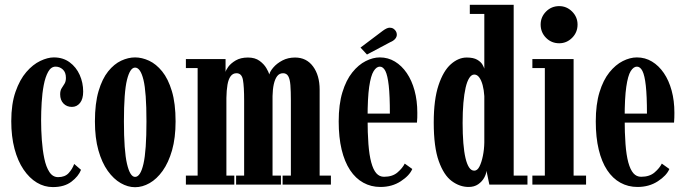

<svg xmlns="http://www.w3.org/2000/svg" viewBox="-20 -770 2862 801"><path d="M200.5 10.5Q165 10.5 133.8 -8.2Q102.5 -27 78.2 -62.8Q54 -98.5 40.5 -149.5Q27 -200.5 27 -264.5Q27 -336.5 44.8 -387.2Q62.5 -438 89.8 -469.5Q117 -501 148 -515.8Q179 -530.5 204.5 -530.5Q243 -530.5 270.5 -510.2Q298 -490 312.5 -457.5Q327 -425 327 -388Q327 -357 313.8 -340.5Q300.5 -324 280 -324Q258.5 -324 244.8 -338.2Q231 -352.5 231 -376.5Q231 -392 237 -401.5Q243 -411 249 -420.5Q255 -430 255 -445Q255 -468.5 242 -480.2Q229 -492 212 -492Q193 -492 181 -470.5Q169 -449 162.5 -415Q156 -381 153.8 -342Q151.5 -303 151.5 -268Q151.5 -227.5 154.5 -185.8Q157.5 -144 164.8 -109Q172 -74 186 -52.5Q200 -31 222.5 -31Q251 -31 266.5 -48Q282 -65 289.5 -86L318 -61.5Q307.5 -34.5 278 -12Q248.5 10.5 200.5 10.5Z M543.5 11Q513.5 11 483.8 -6Q454 -23 429.5 -57.2Q405 -91.5 390.5 -143Q376 -194.5 376 -263.5Q376 -338.5 391.2 -390Q406.5 -441.5 431.2 -472.2Q456 -503 485.5 -516.8Q515 -530.5 543.5 -530.5Q572 -530.5 601.8 -516.8Q631.5 -503 656.5 -472.2Q681.5 -441.5 697 -390Q712.5 -338.5 712.5 -263.5Q712.5 -194.5 697.8 -143Q683 -91.5 658.5 -57.2Q634 -23 604 -6Q574 11 543.5 11ZM543.5 -32Q566 -32 578.5 -86.5Q591 -141 591 -263.5Q591 -386 578.5 -437Q566 -488 543.5 -488Q522.5 -488 509.8 -437Q497 -386 497 -263.5Q497 -141 509.8 -86.5Q522.5 -32 543.5 -32Z M755.5 0V-37.5H804.5V-486H755.5V-523.5H921V-469Q921.5 -476 932 -490.8Q942.5 -505.5 963.2 -517.8Q984 -530 1014.5 -530Q1044 -530 1062.8 -516.2Q1081.5 -502.5 1091.2 -485.8Q1101 -469 1103.5 -459.5Q1106.5 -472.5 1120.8 -489Q1135 -505.5 1158.2 -517.8Q1181.5 -530 1211 -530Q1258.5 -530 1286 -492.8Q1313.5 -455.5 1313.5 -396V-37.5H1360.5V0H1159V-37.5H1193.5V-350.5Q1193.5 -389.5 1191.5 -414.8Q1189.5 -440 1182.5 -452.2Q1175.5 -464.5 1161 -464.5Q1145.5 -464.5 1136.2 -452.2Q1127 -440 1122.2 -418.5Q1117.5 -397 1117 -369V-37.5H1152V0H965V-37.5H998.5V-350.5Q998.5 -409 993.5 -436.8Q988.5 -464.5 966.5 -464.5Q951.5 -464.5 942.2 -452Q933 -439.5 929 -416.5Q925 -393.5 924.5 -361.5V-37.5H957.5V0Z M1567 10Q1528 10 1495.8 -7.8Q1463.5 -25.5 1440.5 -60.2Q1417.5 -95 1405.2 -146Q1393 -197 1393 -263.5Q1393 -334.5 1408.5 -385.2Q1424 -436 1449.8 -468Q1475.5 -500 1505.8 -515.2Q1536 -530.5 1564.5 -530.5Q1599 -530.5 1627.5 -513.2Q1656 -496 1677 -465.2Q1698 -434.5 1709.5 -392.2Q1721 -350 1721 -299.5Q1721 -289 1720.8 -279Q1720.5 -269 1719.5 -258.5H1506.5V-296H1606.5Q1606.5 -370 1601.8 -412.8Q1597 -455.5 1587.8 -473.8Q1578.5 -492 1564.5 -492Q1550.5 -492 1538.8 -473.2Q1527 -454.5 1520.2 -408Q1513.5 -361.5 1513.5 -278Q1513.5 -215.5 1517 -169.2Q1520.5 -123 1528.8 -92.5Q1537 -62 1550 -47.2Q1563 -32.5 1582 -32.5Q1617.5 -32.5 1638.5 -50.8Q1659.5 -69 1668.5 -87.5L1700 -65Q1688.5 -37.5 1652 -13.8Q1615.5 10 1567 10ZM1511 -542.5 1484 -571.5 1577.5 -642Q1585 -647.5 1592.2 -651Q1599.5 -654.5 1606 -654.5Q1615 -654.5 1621.8 -650Q1628.5 -645.5 1632 -639Q1635.5 -633 1635.5 -625.5Q1635.5 -616 1628.5 -607.8Q1621.5 -599.5 1608 -594Z M1935 10Q1898 10 1864.8 -14.5Q1831.5 -39 1810.5 -97.8Q1789.5 -156.5 1789.5 -259Q1789.5 -354.5 1809.5 -414.5Q1829.5 -474.5 1861 -502.2Q1892.5 -530 1927 -530Q1955 -530 1970.5 -521Q1986 -512 1992.5 -500.8Q1999 -489.5 2000.5 -483.5V-712H1940V-750H2123V-37.5H2180.5V0H2021.5L2009.5 -57.5Q2008.5 -44 1999.8 -28.2Q1991 -12.5 1974.8 -1.2Q1958.5 10 1935 10ZM1958.5 -58Q1971.5 -58 1980.2 -75.2Q1989 -92.5 1994.5 -119.5Q2000 -146.5 2000.5 -175.5V-369Q1999 -394.5 1993.5 -415Q1988 -435.5 1979.2 -447.2Q1970.5 -459 1958.5 -459Q1947 -459 1937.8 -444.8Q1928.5 -430.5 1922.5 -404.2Q1916.5 -378 1913.2 -341Q1910 -304 1910 -257.5Q1910 -210.5 1913 -173.2Q1916 -136 1922 -110.5Q1928 -85 1937 -71.5Q1946 -58 1958.5 -58Z M2201 0V-37.5H2253V-486H2201V-523.5H2373V-37.5H2425V0ZM2313 -589.5Q2280.5 -589.5 2258 -612.2Q2235.5 -635 2235.5 -667.5Q2235.5 -699 2258 -721.8Q2280.5 -744.5 2313 -744.5Q2344 -744.5 2366.8 -721.8Q2389.5 -699 2389.5 -667.5Q2389.5 -635 2366.8 -612.2Q2344 -589.5 2313 -589.5Z M2639.5 10Q2600.5 10 2568.2 -7.8Q2536 -25.5 2513 -60.2Q2490 -95 2477.8 -146Q2465.5 -197 2465.5 -263.5Q2465.5 -334.5 2481 -385.2Q2496.5 -436 2522.2 -468Q2548 -500 2578.2 -515.2Q2608.5 -530.5 2637 -530.5Q2671.5 -530.5 2700 -513.2Q2728.5 -496 2749.5 -465.2Q2770.5 -434.5 2782 -392.2Q2793.5 -350 2793.5 -299.5Q2793.5 -289 2793.2 -279Q2793 -269 2792 -258.5H2579V-296H2679Q2679 -370 2674.2 -412.8Q2669.5 -455.5 2660.2 -473.8Q2651 -492 2637 -492Q2623 -492 2611.2 -473.2Q2599.5 -454.5 2592.8 -408Q2586 -361.5 2586 -278Q2586 -215.5 2589.5 -169.2Q2593 -123 2601.2 -92.5Q2609.5 -62 2622.5 -47.2Q2635.5 -32.5 2654.5 -32.5Q2690 -32.5 2711 -50.8Q2732 -69 2741 -87.5L2772.5 -65Q2761 -37.5 2724.5 -13.8Q2688 10 2639.5 10Z"/></svg>

Font: Imbue Thin 10pt
Style: Bold
Weight: 700
Version: Version 1.102